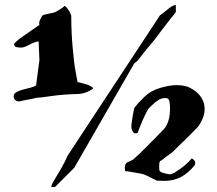

<svg xmlns="http://www.w3.org/2000/svg" viewBox="-20 -709 859 760"><path d="M613 -648Q615 -650 629 -660L650 -677Q658 -683 662 -685Q669 -689 676 -689V-661Q676 -660 656 -636L622 -592L592 -552L562 -516Q548 -498 541 -490Q524 -465 512 -459L274 -45L198 31H183Q183 22 197 0Q221 -39 223 -43.5Q225 -48 229 -55Q233 -62 237 -70L244 -85Q248 -92 249 -95ZM632 7 601 6Q599 5 591.5 1.5Q584 -2 575.5 -6.5Q567 -11 559.5 -14.5Q552 -18 549 -19Q546 -20 535.5 -22Q525 -24 513 -26L490 -30Q479 -32 475 -32L474 -45Q474 -61 483.5 -66Q493 -71 499.5 -73.5Q506 -76 512 -82L536 -104L570 -138Q614 -182 628 -197Q654 -225 653 -285Q653 -295 650.5 -308Q648 -321 635.5 -321Q623 -321 612 -316Q602 -310 592 -302Q570 -283 565 -274.5Q560 -266 554 -253.5Q548 -241 542 -227Q527 -191 526 -186Q525 -181 517 -181Q509 -181 504.5 -190Q500 -199 500 -206.5Q500 -214 501.5 -225Q503 -236 505 -248Q510 -276 511.5 -280.5Q513 -285 520 -292Q526 -300 534 -308L550 -324Q576 -350 614 -361Q652 -372 677.5 -372Q703 -372 722 -366Q741 -358 756 -346Q790 -318 790 -277Q790 -255 779.5 -234Q769 -213 764 -207.5Q759 -202 745 -188L715 -158L684 -128L665 -109Q661 -105 653.5 -100Q646 -95 637.5 -88.5Q629 -82 622 -76Q614 -72 613 -70Q610 -66 610 -49Q610 -32 613 -32Q615 -27 631.5 -23Q648 -19 653.5 -19Q659 -19 672 -26L698 -44Q721 -61 739 -82Q753 -75 753 -63L752 -60V-57Q703 7 632 7ZM236 -686Q250 -677 262 -648Q262 -579 268 -517Q274 -455 276 -444.5Q278 -434 280 -422Q285 -392 287 -384Q290 -384 297 -382Q304 -380 312 -378Q343 -370 349 -359Q321 -338 288 -337Q255 -336 236.5 -334.5Q218 -333 204 -331.5Q190 -330 174 -327.5Q158 -325 143.5 -323.5Q129 -322 125 -322Q122 -321 112 -319L92 -315Q64 -310 60 -308H54Q46 -308 40 -313.5Q34 -319 34 -328.5Q34 -338 44.5 -344Q55 -350 69.5 -354Q84 -358 99 -361.5Q114 -365 123 -371Q124 -377 125.5 -391.5Q127 -406 129.5 -422Q132 -438 133.5 -452Q135 -466 136 -471L133 -545Q120 -544 104 -536Q75 -520 63.5 -520.5Q52 -521 45 -522.5Q38 -524 35 -535L47 -547Q58 -557 82 -573L118 -598Q130 -607 136 -610Q133 -620 139.5 -633Q146 -646 147.5 -647.5Q149 -649 156.5 -651Q164 -653 173 -655L189 -658Q196 -660 199.5 -661.5Q203 -663 217.5 -672Q232 -681 236 -686Z"/></svg>

Font: Miltonian Tattoo
Style: Regular
Weight: 400
Designer: Pablo Impallari
Foundry: Pablo Impallari
Version: Version 1.008